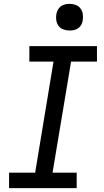

<svg xmlns="http://www.w3.org/2000/svg" viewBox="-20 -974 540 994"><path d="M27 0V-80H162L257 -655H132V-735H482V-655H348L252 -80H377V0ZM340 -816Q324 -816 308.5 -821.5Q293 -827 283.5 -839.5Q274 -852 271.5 -868.5Q269 -885 272 -902Q274 -913 280 -924Q286 -935 296 -942Q306 -949 317.5 -951.5Q329 -954 340 -954Q357 -954 372 -948.5Q387 -943 396.5 -930.5Q406 -918 408.5 -901.5Q411 -885 408 -868Q407 -857 401 -846Q395 -835 385 -828Q375 -821 363.5 -818.5Q352 -816 340 -816Z"/></svg>

Font: Iosevka Curly Slab MdObl
Style: Regular
Weight: 500
Italic angle: -9°
Monospace: yes
Designer: Belleve Invis
Foundry: Belleve Invis
Version: Version 11.0.0; ttfautohint (v1.8.3)